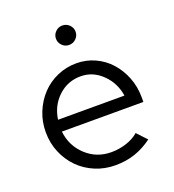

<svg xmlns="http://www.w3.org/2000/svg" viewBox="-130 -801 824 910"><g transform="rotate(-20 282.0 -345.5)"><path d="M485 -53Q443 -22 397.5 -6.5Q352 9 298 9Q244 9 196.5 -11Q149 -31 114.5 -66Q80 -101 60 -148.5Q40 -196 40 -251Q40 -305 59.5 -352Q79 -399 112 -434Q145 -469 190.5 -489Q236 -509 287 -509Q337 -509 380.5 -489Q424 -469 455.5 -434Q487 -399 505.5 -352Q524 -305 524 -251V-228H113Q121 -154 174 -105Q227 -56 301 -56Q340 -56 377 -68Q414 -80 439 -102ZM285 -444Q220 -444 172.5 -400Q125 -356 115 -287H450Q440 -353 393.5 -398.5Q347 -444 285 -444ZM286 -602Q266 -602 251.5 -616.5Q237 -631 237 -651Q237 -671 251.5 -685.5Q266 -700 286 -700Q307 -700 321.5 -685.5Q336 -671 336 -651Q336 -631 321.5 -616.5Q307 -602 286 -602Z"/></g></svg>

Font: Red Hat Display
Style: Regular
Weight: 400
Designer: Pentagram / MCKL
Foundry: Pentagram / MCKL
Version: Version 1.003; Red Hat Display